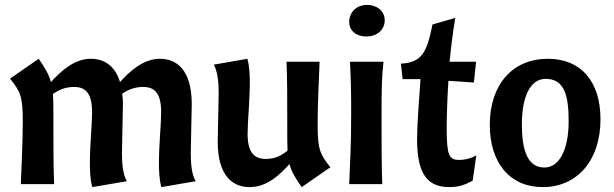

<svg xmlns="http://www.w3.org/2000/svg" viewBox="-20 -752 2506 784"><path d="M779 -12C763 -39 759 -82 759 -126C759 -166 763 -290 763 -326C763 -470 699 -512 633 -512C565 -512 510 -461 470 -417C449 -488 400 -512 351 -512C283 -512 228 -461 188 -417C180 -447 165 -473 138 -512L21 -431C64 -377 73 -358 73 -255C73 -166 67 -63 65 0H201C198 -79 198 -149 198 -271C198 -312 198 -342 196 -368C218 -384 247 -397 282 -397C329 -397 356 -372 356 -294C356 -245 347 -161 347 -85C347 -59 348 -18 357 12L498 -12C482 -39 478 -82 478 -126C478 -166 482 -290 482 -326C482 -341 481 -356 479 -369C501 -385 530 -397 564 -397C611 -397 638 -372 638 -294C638 -245 629 -161 629 -85C629 -59 630 -18 639 12Z M1329 -69C1286 -123 1277 -142 1277 -245C1277 -334 1283 -437 1285 -500H1150C1153 -421 1153 -351 1153 -229C1153 -191 1153 -161 1154 -137C1131 -118 1105 -103 1066 -103C1019 -103 991 -128 991 -206C991 -255 1000 -339 1000 -415C1000 -441 999 -482 990 -512L853 -488C868 -461 873 -418 873 -374C873 -334 869 -210 869 -174C869 -30 933 12 999 12C1071 12 1122 -38 1162 -82C1170 -52 1185 -26 1212 12Z M1409 -500C1413 -425 1414 -365 1414 -294C1414 -136 1409 -98 1406 0H1541C1538 -79 1538 -149 1538 -271C1538 -395 1539 -439 1546 -500ZM1406 -663C1406 -624 1437 -603 1476 -603C1521 -603 1551 -632 1551 -669C1551 -708 1518 -732 1479 -732C1434 -732 1406 -700 1406 -663Z M1624 -429H1697C1691 -336 1683 -244 1683 -184C1683 -39 1727 12 1815 12C1853 12 1878 3 1910 -14L1925 -118C1908 -107 1881 -99 1854 -99C1815 -99 1804 -116 1804 -225C1804 -273 1806 -343 1811 -422L1915 -415L1924 -500H1816C1821 -553 1827 -606 1839 -679L1746 -652C1723 -539 1704 -497 1617 -492Z M2208 -430C2284 -430 2302 -364 2302 -257C2302 -143 2265 -68 2203 -68C2136 -68 2111 -134 2111 -245C2111 -359 2146 -430 2208 -430ZM1980 -242C1980 -87 2062 12 2196 12C2337 12 2432 -97 2432 -265C2432 -420 2352 -512 2217 -512C2073 -512 1980 -407 1980 -242Z"/></svg>

Font: CantoraOne
Style: Regular
Weight: 400
Designer: Pablo Impallari, Rodrigo Fuenzalida
Foundry: Pablo Impallari
Version: Version 1.001